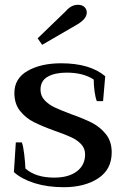

<svg xmlns="http://www.w3.org/2000/svg" viewBox="-20 -771 521 801"><path d="M137 -611 254 -724Q277 -751 305 -751Q323 -751 332.5 -741.5Q342 -732 342 -719Q342 -693 304 -670L156 -584ZM38 -53 46 -177H71Q77 -162 81 -128Q85 -94 86 -68Q129 -30 206 -30Q266 -30 300.5 -56Q335 -82 335 -127Q335 -152 318.5 -169.5Q302 -187 277 -198.5Q252 -210 209 -225Q154 -245 120.5 -262Q87 -279 63.5 -308.5Q40 -338 40 -383Q40 -444 95.5 -475.5Q151 -507 235 -507Q355 -507 419 -453L410 -349H384Q378 -364 374.5 -389.5Q371 -415 371 -439Q328 -468 258 -468Q209 -468 179 -451Q149 -434 149 -397Q149 -371 166 -353Q183 -335 207 -323.5Q231 -312 276 -295Q330 -276 364 -258.5Q398 -241 422 -211Q446 -181 446 -135Q446 -64 389.5 -27Q333 10 246 10Q178 10 124 -7Q70 -24 38 -53Z"/></svg>

Font: Trirong Medium
Style: Regular
Weight: 500
Designer: Katatrad Team
Foundry: CadsonDemak
Version: Version 1.001